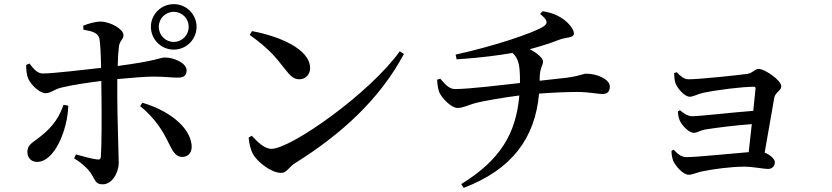

<svg xmlns="http://www.w3.org/2000/svg" viewBox="-20 -845 4010 925"><path d="M817 -606C878 -606 927 -655 927 -716C927 -776 878 -825 817 -825C756 -825 707 -776 707 -716C707 -655 756 -606 817 -606ZM159 -65C243 -65 306 -220 309 -336L286 -340C267 -286 240 -239 177 -189C135 -155 112 -149 112 -113C112 -85 130 -65 159 -65ZM858 -89C890 -89 907 -114 903 -148C892 -242 780 -317 666 -350L655 -334C723 -279 763 -218 792 -157C809 -124 823 -89 858 -89ZM817 -643C777 -643 745 -675 745 -716C745 -756 777 -788 817 -788C857 -788 889 -756 889 -716C889 -675 857 -643 817 -643ZM200 -396C226 -396 241 -416 280 -424C329 -436 405 -447 468 -455L469 -379C470 -294 470 -140 466 -91C465 -77 458 -75 447 -77C421 -80 383 -91 346 -101L337 -82C371 -62 401 -35 416 -13C440 23 439 43 475 43C520 43 552 -13 552 -61C552 -95 545 -287 545 -378V-464C611 -470 681 -476 720 -476C772 -476 804 -471 838 -471C865 -471 879 -481 879 -506C879 -542 816 -568 775 -568C750 -568 742 -553 547 -527C548 -564 550 -599 553 -622C557 -650 575 -655 575 -676C575 -704 513 -740 466 -741C438 -741 404 -731 381 -721L382 -702C428 -694 452 -686 459 -659C463 -641 466 -580 467 -518C387 -509 234 -491 188 -491C162 -490 144 -510 122 -539L106 -532C106 -513 108 -484 115 -468C132 -431 173 -396 200 -396Z M1335 -12C1361 -12 1373 -41 1400 -58C1626 -199 1810 -368 1926 -585L1906 -598C1763 -397 1382 -128 1288 -128C1253 -128 1219 -163 1193 -191L1178 -182C1179 -158 1188 -122 1199 -102C1220 -66 1285 -12 1335 -12ZM1422 -463C1453 -463 1474 -487 1474 -517C1474 -610 1321 -672 1194 -695L1183 -677C1275 -610 1305 -574 1353 -512C1379 -478 1396 -463 1422 -463Z M2175 -582 2180 -559C2303 -567 2391 -580 2449 -590C2479 -564 2484 -527 2485 -470V-445C2403 -436 2241 -416 2173 -416C2146 -416 2128 -434 2101 -466L2086 -461C2087 -435 2091 -415 2096 -401C2109 -372 2154 -325 2184 -325C2212 -325 2233 -338 2262 -346C2297 -357 2404 -375 2482 -385C2466 -198 2387 -72 2202 42L2214 60C2445 -28 2558 -178 2577 -394C2640 -399 2713 -402 2762 -402C2815 -402 2861 -392 2882 -392C2905 -392 2918 -403 2918 -428C2918 -463 2857 -490 2805 -490C2789 -490 2777 -480 2714 -471L2580 -456V-469C2581 -520 2596 -527 2596 -550C2596 -564 2568 -590 2532 -608C2582 -621 2626 -635 2681 -656C2707 -665 2745 -662 2745 -684C2745 -705 2718 -735 2696 -751C2672 -768 2645 -783 2594 -791L2582 -778C2619 -748 2620 -734 2602 -720C2555 -686 2342 -618 2175 -582Z M3322 -205C3338 -205 3351 -216 3377 -221C3426 -229 3519 -241 3602 -247L3587 -112C3499 -105 3336 -88 3288 -88C3261 -88 3245 -104 3225 -124L3215 -118C3215 -98 3219 -82 3223 -71C3232 -48 3270 -3 3298 -3C3315 -3 3338 -14 3361 -19C3413 -30 3501 -42 3565 -42C3607 -42 3660 -31 3680 -31C3698 -31 3713 -43 3713 -64C3713 -79 3689 -100 3664 -110L3710 -373C3714 -400 3744 -408 3744 -429C3744 -459 3663 -513 3636 -513C3616 -513 3607 -493 3580 -489C3537 -483 3351 -463 3297 -463C3275 -463 3258 -479 3240 -497L3228 -493C3228 -479 3229 -464 3233 -448C3239 -425 3276 -379 3303 -379C3321 -379 3340 -392 3369 -398C3436 -412 3555 -427 3612 -427C3617 -427 3620 -425 3620 -418L3609 -311C3515 -304 3349 -285 3315 -285C3295 -285 3274 -298 3256 -314L3246 -308C3246 -293 3250 -274 3256 -262C3267 -239 3300 -205 3322 -205Z"/></svg>

Font: GenKiMin2 TW SB
Style: Regular
Weight: 600
Version: Version 2.100;PS 2.1;hotconv 16.6.51;makeotf.lib2.5.65220 DE